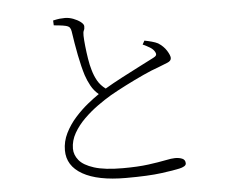

<svg xmlns="http://www.w3.org/2000/svg" viewBox="-53 -815 1107 900"><g transform="rotate(-5 500.0 -365.0)"><path d="M636.2 -595.2 646 -612.8Q664.1 -609.4 680.9 -604.7Q697.8 -600.1 709 -594.2Q734.4 -578.1 748.3 -555.7Q762.2 -533.2 762.2 -521Q762.2 -507.3 743.9 -500Q725.6 -492.7 698.2 -481.9Q669.4 -472.2 627.4 -452.9Q585.4 -433.6 542.2 -411.6Q499 -389.6 466.8 -371.1Q438.5 -354.5 404.3 -330.1Q370.1 -305.7 339.1 -275.4Q308.1 -245.1 288.1 -210Q268.1 -174.8 268.1 -137.2Q268.1 -107.9 288.8 -82.5Q309.6 -57.1 358.9 -41.5Q408.2 -25.9 493.2 -25.9Q564.5 -25.9 613.8 -32.5Q663.1 -39.1 694.1 -45.4Q725.1 -51.8 741.2 -51.8Q760.7 -51.8 774.9 -45.7Q789.1 -39.6 789.1 -22.9Q789.1 -14.6 779.8 -9.3Q770.5 -3.9 756.8 -1Q731.4 4.9 670.9 12.9Q610.4 21 503.9 21Q372.1 21 301 -19.3Q230 -59.6 230 -132.8Q230 -174.8 249 -213.1Q268.1 -251.5 297.1 -283.9Q326.2 -316.4 356.9 -341.3Q387.7 -366.2 411.1 -381.8Q389.2 -399.9 375.2 -425.3Q361.3 -450.7 353 -476.1Q340.3 -516.6 329.3 -572.5Q318.4 -628.4 310.1 -686Q308.6 -696.3 303.7 -703.4Q298.8 -710.4 284.2 -713.9Q271.5 -716.8 255.1 -718.5Q238.8 -720.2 229 -721.2L228 -744.1Q247.6 -748.5 259.8 -749.8Q272 -751 284.2 -751Q302.7 -751 322.5 -743.7Q342.3 -736.3 356.4 -725.6Q370.6 -714.8 371.1 -705.1Q371.6 -692.9 367.4 -685.1Q363.3 -677.2 363.8 -660.2Q364.3 -641.1 367.4 -611.3Q370.6 -581.5 375.5 -550.8Q380.4 -520 387.2 -498Q395 -469.7 408.4 -446Q421.9 -422.4 445.8 -404.8Q482.9 -426.8 528.6 -450.7Q574.2 -474.6 614.5 -495.1Q654.8 -515.6 676.8 -526.9Q690.4 -533.2 693.8 -539.3Q697.3 -545.4 691.9 -555.2Q685.1 -568.4 669.4 -577.9Q653.8 -587.4 636.2 -595.2Z"/></g></svg>

Font: Source Han Serif CN ExtraLight
Style: Regular
Weight: 250
Designer: Ryoko NISHIZUKA  (kana & ideographs); Frank Grießhammer (Latin, Greek & Cyrillic); Wenlong ZHANG  (bopomofo); Sandoll Co
Foundry: Adobe Systems Incorporated
Version: Version 1.001;PS 1.001;hotconv 16.6.54;makeotf.lib2.5.65590